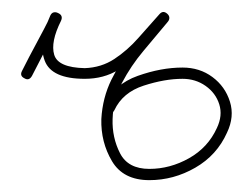

<svg xmlns="http://www.w3.org/2000/svg" viewBox="-20 -295 411 324"><path d="M34 -167Q29 -158 21 -163Q13 -167 17 -175Q29 -199 41.5 -222Q54 -245 66 -269Q70 -277 78 -273Q87 -269 83 -260Q65 -224 71.5 -202.5Q78 -181 123 -180Q123 -180 123 -180Q123 -180 123 -180Q123 -180 123 -180Q151 -181 173 -195.5Q195 -210 213.5 -231Q232 -252 249 -271Q255 -278 262 -272Q269 -266 263 -258Q243 -234 222 -209Q201 -184 186 -155.5Q171 -127 170 -94Q170 -94 170 -94Q170 -94 170 -94Q170 -94 170 -94Q170 -94 170 -94Q169 -63 182.5 -36.5Q196 -10 232 -10Q267 -10 299 -28Q331 -46 346 -79Q356 -100 350 -119Q344 -138 327 -150Q310 -162 288 -162Q288 -162 288 -162Q288 -162 288 -162Q288 -162 288 -162Q288 -162 288 -162Q258 -162 222.5 -150.5Q187 -139 173 -109Q173 -109 173 -109Q173 -109 173 -109Q168 -100 160 -104Q151 -109 155 -117Q173 -153 212.5 -167Q252 -181 288 -181Q288 -181 288 -181Q288 -181 288 -181Q288 -181 288 -181Q288 -181 288 -181Q317 -181 338.5 -165Q360 -149 368 -123.5Q376 -98 363 -71Q346 -33 309.5 -12Q273 9 232 9Q188 9 169 -23Q150 -55 151 -94Q151 -94 151 -94Q151 -94 151 -94Q151 -94 151 -94Q151 -94 151 -94Q153 -130 168 -160.5Q183 -191 205 -218Q227 -245 249 -271Q255 -278 262 -272Q269 -265 263 -258Q244 -237 224 -214.5Q204 -192 179.5 -177Q155 -162 123 -162Q123 -162 123 -162Q123 -162 123 -162Q123 -162 123 -162Q67 -162 55.5 -192.5Q44 -223 65 -269Q69 -277 78 -273Q87 -268 82 -260Q70 -237 58 -213.5Q46 -190 34 -167Q34 -167 34 -167Q34 -167 34 -167Z"/></svg>

Font: FRB American Cursive Guidelines Arrows Extralight
Style: Italic
Weight: 200
Italic angle: -25°
Version: Version 2.0;Modular Font Editor K font №1